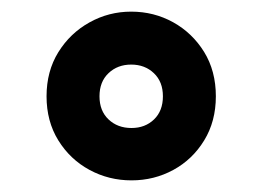

<svg xmlns="http://www.w3.org/2000/svg" viewBox="-20 -786 452 330"><path d="M206 -476Q167 -476 133.8 -494Q100.5 -512 80.2 -544.8Q60 -577.5 60 -620.5Q60 -663.5 80.2 -696.2Q100.5 -729 133.8 -747.5Q167 -766 205.5 -766Q244.5 -766 277.5 -747.8Q310.5 -729.5 330.8 -696.8Q351 -664 351 -620.5Q351 -577.5 331 -544.8Q311 -512 278 -494Q245 -476 206 -476ZM206 -566Q229.5 -566 244.8 -580.8Q260 -595.5 260 -620.5Q260 -645.5 244.5 -660.2Q229 -675 205.5 -675Q182 -675 166.5 -660.2Q151 -645.5 151 -620.5Q151 -595.5 166.5 -580.8Q182 -566 206 -566Z"/></svg>

Font: Mohave Light
Style: Bold
Weight: 700
Version: Version 2.003